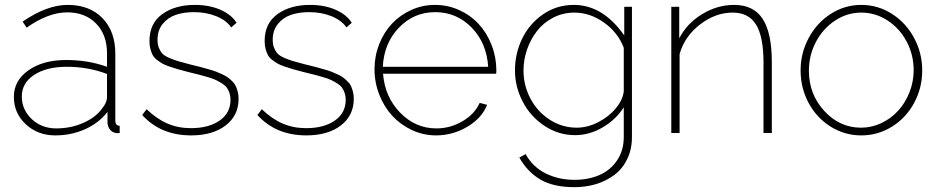

<svg xmlns="http://www.w3.org/2000/svg" viewBox="-20 -548 3863 791"><path d="M37.1 -148.9Q37.1 -216.3 97.4 -258.5Q157.7 -300.8 252.9 -300.8Q342.8 -300.8 420.9 -272.9V-328.1Q420.9 -404.8 376 -450.9Q331.1 -497.1 256.8 -497.1Q179.2 -497.1 89.8 -434.1L73.2 -459Q173.3 -527.8 258.8 -527.8Q349.1 -527.8 402.1 -473.4Q455.1 -418.9 455.1 -326.2V-51.8Q455.1 -29.8 473.1 -29.8V0Q459 1.5 454.1 -1Q440.4 -3.9 432.1 -15.4Q423.8 -26.9 422.9 -42V-86.9Q387.2 -41 330.3 -15.6Q273.4 9.8 208 9.8Q135.3 9.8 86.2 -36.1Q37.1 -82 37.1 -148.9ZM402.8 -104Q420.9 -126.5 420.9 -147.9V-243.2Q343.8 -272.9 254.9 -272.9Q171.9 -272.9 120.8 -239.5Q69.8 -206.1 69.8 -150.9Q69.8 -96.2 110.6 -57.6Q151.4 -19 211.9 -19Q272.9 -19 325 -42.5Q377 -65.9 402.8 -104Z M767.6 9.8Q642.1 9.8 565.9 -74.2L584 -98.1Q625.5 -58.1 669.7 -39.1Q713.9 -20 766.6 -20Q839.8 -20 884.8 -51.3Q929.7 -82.5 929.7 -137.2Q929.7 -152.3 925.5 -164.6Q921.4 -176.8 915 -186Q908.7 -195.3 895.8 -203.6Q882.8 -211.9 871.3 -217.5Q859.9 -223.1 838.9 -229.5Q817.9 -235.8 801.5 -240Q785.2 -244.1 756.8 -251Q730.5 -257.8 714.1 -262.5Q697.8 -267.1 678.5 -273.7Q659.2 -280.3 648.2 -286.6Q637.2 -293 625.7 -302Q614.3 -311 608.6 -322Q603 -333 599.4 -347.2Q595.7 -361.3 595.7 -378.9Q595.7 -451.7 648.4 -489.7Q701.2 -527.8 782.7 -527.8Q842.8 -527.8 888.4 -507.6Q934.1 -487.3 954.6 -454.1L932.6 -435.1Q912.1 -464.8 870.6 -481.4Q829.1 -498 778.8 -498Q736.8 -498 704.1 -486.8Q671.4 -475.6 650.1 -449.2Q628.9 -422.9 628.9 -383.8Q628.9 -364.3 634.8 -350.3Q640.6 -336.4 649.2 -327.1Q657.7 -317.9 677.5 -309.3Q697.3 -300.8 714.1 -295.9Q731 -291 764.6 -282.2Q789.6 -276.4 804 -272.5Q818.4 -268.6 838.6 -262.9Q858.9 -257.3 870.6 -252.7Q882.3 -248 897.2 -241.2Q912.1 -234.4 920.7 -227.5Q929.2 -220.7 938.5 -211.4Q947.8 -202.1 952.1 -191.9Q956.5 -181.6 959.7 -168.9Q962.9 -156.2 962.9 -141.1Q962.9 -71.8 909.4 -31Q856 9.8 767.6 9.8Z M1242.2 9.8Q1116.7 9.8 1040.5 -74.2L1058.6 -98.1Q1100.1 -58.1 1144.3 -39.1Q1188.5 -20 1241.2 -20Q1314.5 -20 1359.4 -51.3Q1404.3 -82.5 1404.3 -137.2Q1404.3 -152.3 1400.1 -164.6Q1396 -176.8 1389.6 -186Q1383.3 -195.3 1370.4 -203.6Q1357.4 -211.9 1345.9 -217.5Q1334.5 -223.1 1313.5 -229.5Q1292.5 -235.8 1276.1 -240Q1259.8 -244.1 1231.4 -251Q1205.1 -257.8 1188.7 -262.5Q1172.4 -267.1 1153.1 -273.7Q1133.8 -280.3 1122.8 -286.6Q1111.8 -293 1100.3 -302Q1088.9 -311 1083.3 -322Q1077.6 -333 1074 -347.2Q1070.3 -361.3 1070.3 -378.9Q1070.3 -451.7 1123 -489.7Q1175.8 -527.8 1257.3 -527.8Q1317.4 -527.8 1363 -507.6Q1408.7 -487.3 1429.2 -454.1L1407.2 -435.1Q1386.7 -464.8 1345.2 -481.4Q1303.7 -498 1253.4 -498Q1211.4 -498 1178.7 -486.8Q1146 -475.6 1124.8 -449.2Q1103.5 -422.9 1103.5 -383.8Q1103.5 -364.3 1109.4 -350.3Q1115.2 -336.4 1123.8 -327.1Q1132.3 -317.9 1152.1 -309.3Q1171.9 -300.8 1188.7 -295.9Q1205.6 -291 1239.3 -282.2Q1264.2 -276.4 1278.6 -272.5Q1293 -268.6 1313.2 -262.9Q1333.5 -257.3 1345.2 -252.7Q1356.9 -248 1371.8 -241.2Q1386.7 -234.4 1395.3 -227.5Q1403.8 -220.7 1413.1 -211.4Q1422.4 -202.1 1426.8 -191.9Q1431.2 -181.6 1434.3 -168.9Q1437.5 -156.2 1437.5 -141.1Q1437.5 -71.8 1384 -31Q1330.6 9.8 1242.2 9.8Z M1775.9 9.8Q1724.1 9.8 1677 -12.2Q1629.9 -34.2 1596.2 -70.8Q1562.5 -107.4 1542.7 -157.7Q1522.9 -208 1522.9 -263.2Q1522.9 -316.9 1542.2 -366Q1561.5 -415 1594.7 -450.4Q1627.9 -485.8 1674.1 -506.8Q1720.2 -527.8 1772 -527.8Q1824.7 -527.8 1871.6 -506.6Q1918.5 -485.4 1951.9 -449.2Q1985.4 -413.1 2004.9 -363.5Q2024.4 -314 2024.9 -259.8Q2024.9 -249 2023.9 -244.1H1558.1Q1565.4 -148.9 1628.4 -84Q1691.4 -19 1777.8 -19Q1835 -19 1885 -48.3Q1935.1 -77.6 1956.1 -124L1986.8 -116.2Q1965.3 -61.5 1905.5 -25.9Q1845.7 9.8 1775.9 9.8ZM1557.1 -272.9H1991.2Q1984.9 -371.1 1922.9 -434.6Q1860.8 -498 1772.9 -498Q1685.1 -498 1623.5 -434.1Q1562 -370.1 1557.1 -272.9Z M2101.6 -257.8Q2101.6 -328.6 2131.8 -390.1Q2162.1 -451.7 2218.3 -489.7Q2274.4 -527.8 2343.8 -527.8Q2463.9 -527.8 2551.8 -401.9V-520H2583.5V16.1Q2583.5 66.9 2564.2 106.9Q2544.9 147 2511.7 172.1Q2478.5 197.3 2436.5 210.2Q2394.5 223.1 2346.7 223.1Q2259.8 223.1 2206.3 191.7Q2152.8 160.2 2119.6 101.1L2145.5 86.9Q2174.8 140.1 2228.3 166.5Q2281.7 192.9 2346.7 192.9Q2403.3 192.9 2448.5 173.6Q2493.7 154.3 2521.7 113.5Q2549.8 72.8 2549.8 16.1V-106Q2517.1 -54.7 2462.4 -22.9Q2407.7 8.8 2349.6 8.8Q2280.3 8.8 2222.4 -30Q2164.6 -68.8 2133.1 -129.9Q2101.6 -190.9 2101.6 -257.8ZM2549.8 -171.9V-351.1Q2525.9 -414.1 2468.3 -455.1Q2410.6 -496.1 2346.7 -496.1Q2298.8 -496.1 2258.3 -474.9Q2217.8 -453.6 2191.7 -419.4Q2165.5 -385.3 2151.1 -343.3Q2136.7 -301.3 2136.7 -257.8Q2136.7 -195.8 2165.5 -141.6Q2194.3 -87.4 2245.1 -54.7Q2295.9 -22 2355.5 -22Q2400.4 -22 2444.6 -44.7Q2488.8 -67.4 2517.3 -102.1Q2545.9 -136.7 2549.8 -171.9Z M3159.7 0H3125.5V-290Q3125.5 -396.5 3095 -446.3Q3064.5 -496.1 2998.5 -496.1Q2927.2 -496.1 2863.8 -447Q2800.3 -397.9 2779.8 -325.2V0H2745.6V-520H2778.3V-390.1Q2810.1 -451.7 2872.6 -489.7Q2935.1 -527.8 3004.4 -527.8Q3085 -527.8 3122.3 -469.7Q3159.7 -411.6 3159.7 -293.9Z M3528.3 -527.8Q3596.7 -527.8 3654.5 -491Q3712.4 -454.1 3745.8 -391.8Q3779.3 -329.6 3779.3 -257.8Q3779.3 -186 3746.3 -124.5Q3713.4 -63 3655.3 -26.6Q3597.2 9.8 3528.3 9.8Q3459.5 9.8 3401.6 -26.6Q3343.8 -63 3311 -124.5Q3278.3 -186 3278.3 -257.8Q3278.3 -329.6 3311.8 -391.8Q3345.2 -454.1 3402.8 -491Q3460.4 -527.8 3528.3 -527.8ZM3527.3 -22Q3571.3 -22 3611.3 -41Q3651.4 -60.1 3680.4 -92Q3709.5 -124 3726.8 -167.7Q3744.1 -211.4 3744.1 -258.8Q3744.1 -322.3 3715.1 -377Q3686 -431.6 3636.2 -463.9Q3586.4 -496.1 3528.3 -496.1Q3470.7 -496.1 3420.9 -463.6Q3371.1 -431.2 3341.8 -376Q3312.5 -320.8 3312.5 -256.8Q3312.5 -160.2 3375.7 -91.1Q3439 -22 3527.3 -22Z"/></svg>

Font: Rawline ExtraLight
Style: Regular
Weight: 275
Designer: Matt McInerney, Pablo Impallari, Rodrigo Fuenzalida
Foundry: Matt McInerney, Pablo Impallari, Rodrigo Fuenzalida
Version: Version 4.020;PS 004.020;hotconv 1.0.88;makeotf.lib2.5.64775